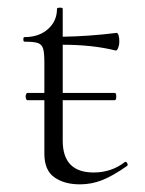

<svg xmlns="http://www.w3.org/2000/svg" viewBox="-20 -470 379 502"><path d="M308 -47Q311 -47 313 -42.5Q315 -38 312 -36Q275 -10 247 1Q219 12 189 12Q148 12 122 -6.5Q96 -25 96 -68V-208H51Q50 -208 48.5 -211Q47 -214 47 -218Q47 -221 48.5 -224Q50 -227 51 -227H96V-306Q96 -333 92.5 -343.5Q89 -354 79 -357.5Q69 -361 44 -361Q41 -361 41 -367Q41 -373 44 -373Q82 -373 105.5 -394Q129 -415 129 -447Q129 -450 137 -450Q144 -450 144 -447V-374Q212 -375 285 -384Q288 -384 290 -377.5Q292 -371 292 -361Q292 -353 289 -345Q286 -337 282 -338Q222 -353 144 -353V-227H280Q284 -227 284 -218Q284 -208 280 -208H144V-102Q144 -19 225 -19Q271 -19 306 -46Z"/></svg>

Font: Cormorant Garamond Light
Style: Regular
Weight: 300
Designer: Christian Thalmann (Catharsis Fonts)
Version: Version 3.000